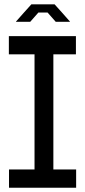

<svg xmlns="http://www.w3.org/2000/svg" viewBox="-20 -877 397 897"><path d="M141.3 0V-623.1L214.2 -708.3H229.3V-85.2L156.5 0ZM22.1 0V-85.2H141.3V0ZM156.5 0 229.3 -85.2H335.7V0ZM21.4 -623.1V-708.3H214.2L141.3 -623.1ZM229.3 -623.1V-708.3H334.7V-623.1ZM92.2 -818.6 126.5 -856.7H235.1L269.4 -818.6ZM54.8 -775.2V-776.4L92.2 -818.6H159.5L121.3 -775.2ZM240.3 -775.2 202.1 -818.6H269.4L306.8 -776.2V-775.2Z"/></svg>

Font: Foldit Thin
Style: Regular
Weight: 100
Designer: Sophia Tai
Foundry: Sophia Tai
Version: Version 1.003